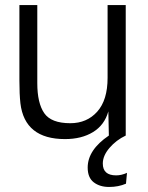

<svg xmlns="http://www.w3.org/2000/svg" viewBox="-20 -538 586 762"><path d="M238 14Q78 14 61 -128Q57 -164 57 -218V-518H128V-208Q128 -129 155.5 -89Q183 -49 259 -49Q325 -49 366 -95Q407 -141 407 -229V-518H479V0Q441 18 414.5 49Q388 80 388 111Q388 158 441 158Q462 158 484 148L480 191Q450 204 413 204Q376 204 352 185.5Q328 167 328 127Q328 57 412 0L410 -96Q395 -42 349.5 -14Q304 14 238 14Z"/></svg>

Font: Nacelle Light
Style: Regular
Weight: 300
Designer: Sora Sagano
Foundry: Sora Sagano
Version: Version 1.000;FEAKit 1.0